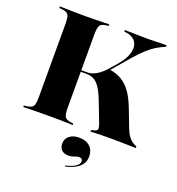

<svg xmlns="http://www.w3.org/2000/svg" viewBox="-141 -686 945 1023"><g transform="rotate(20 331.0 -174.5)"><path d="M153.2 -2.4Q125.8 -2.4 101.2 -2Q76.6 -1.6 57.3 -1.2Q37.9 -0.8 24.2 0V-8.9L38.7 -10.5Q58.1 -12.9 67.7 -19Q77.4 -25 80.6 -39.1Q83.9 -53.2 83.9 -78.2V-492.7Q83.9 -518.5 80.6 -532.3Q77.4 -546 67.7 -552.4Q58.1 -558.9 38.7 -560.5L24.2 -562.1V-571Q37.9 -571 57.3 -570.2Q76.6 -569.4 101.2 -569Q125.8 -568.5 153.2 -568.5H165.3H178.2Q206.5 -568.5 229.8 -569Q253.2 -569.4 272.6 -570.2Q291.9 -571 304 -571V-562.1L291.1 -560.5Q263.7 -557.3 255.6 -544Q247.6 -530.6 247.6 -492.7V-78.2Q247.6 -40.3 255.6 -27Q263.7 -13.7 291.1 -10.5L304 -8.9V0Q291.9 -0.8 272.6 -1.2Q253.2 -1.6 229.8 -2Q206.5 -2.4 178.2 -2.4H165.3ZM405.6 0V-8.9Q433.9 -13.7 438.7 -22.2Q443.5 -30.6 432.3 -60.5L392.7 -163.7Q375.8 -208.1 359.7 -233.9Q343.5 -259.7 324.6 -270.6Q305.6 -281.5 279.8 -281.5H241.9V-290.3H279.8Q297.6 -290.3 314.5 -296.8Q331.5 -303.2 348.4 -316.1Q365.3 -329 380.6 -346L422.6 -394.4Q458.1 -436.3 466.1 -473.4Q474.2 -510.5 455.6 -534.7Q437.1 -558.9 392.7 -562.1V-571Q432.3 -570.2 464.1 -569.4Q496 -568.5 522.6 -568.5Q541.9 -568.5 563.7 -569.4Q585.5 -570.2 629 -571V-562.1Q600 -550 576.2 -535.1Q552.4 -520.2 528.6 -498Q504.8 -475.8 475.8 -442.7L383.1 -334.7L387.1 -346Q428.2 -339.5 458.1 -321.8Q487.9 -304 510.9 -272.2Q533.9 -240.3 553.2 -190.3L593.5 -85.5Q601.6 -64.5 611.3 -49.6Q621 -34.7 633.5 -25Q646 -15.3 662.1 -8.9V0Q628.2 -0.8 605.6 -1.2Q583.1 -1.6 566.9 -2Q550.8 -2.4 534.7 -2.4Q500.8 -2.4 466.1 -2Q431.5 -1.6 405.6 0ZM341.9 221.8 340.3 216.1Q375.8 208.1 395.6 195.2Q415.3 182.3 415.3 166.1Q415.3 148.4 396 148.4Q382.3 148.4 369.8 154.4Q357.3 160.5 337.1 160.5Q312.1 160.5 298.8 147.2Q285.5 133.9 285.5 111.3Q285.5 83.9 306 67.3Q326.6 50.8 361.3 50.8Q399.2 50.8 421.8 71.4Q444.4 91.9 444.4 127.4Q444.4 162.9 419 186.3Q393.5 209.7 341.9 221.8Z"/></g></svg>

Font: Playfair 144pt SemiCondensed Black
Style: Regular
Weight: 900
Width: 4
Designer: Claus Eggers Sørensen
Foundry: Claus Eggers Sørensen
Version: Version 2.203